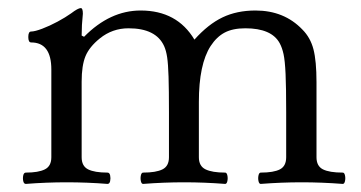

<svg xmlns="http://www.w3.org/2000/svg" viewBox="-20 -451 893 475"><path d="M44 4Q39 4 37.5 -3Q36 -10 37.5 -17Q39 -24 44 -24Q75 -24 91 -32Q107 -40 107 -62V-279Q107 -346 57 -346Q50 -346 50 -359.5Q50 -373 57 -373Q66 -373 84.5 -380Q103 -387 122.5 -397.5Q142 -408 156 -418Q173 -431 180 -431Q185 -431 185 -417Q182 -389 182 -363L188 -360Q252 -425 328 -425Q418 -425 461 -353Q495 -391 530.5 -408Q566 -425 612 -425Q683 -425 728 -378Q748 -358 755.5 -329Q763 -300 763 -248V-62Q763 -40 779 -32Q795 -24 828 -24Q832 -24 833.5 -17Q835 -10 833.5 -3Q832 4 828 4Q802 2 776.5 1Q751 0 727 0Q701 0 676 1Q651 2 625 4Q621 4 619.5 -3Q618 -10 619.5 -17Q621 -24 625 -24Q657 -24 672.5 -32Q688 -40 688 -62V-173Q688 -235 686.5 -268Q685 -301 681.5 -317Q678 -333 672 -344Q652 -381 587 -381Q556 -381 536 -370.5Q516 -360 501 -337Q472 -292 472 -199V-62Q472 -40 488.5 -32Q505 -24 537 -24Q541 -24 542.5 -17Q544 -10 542.5 -3Q541 4 537 4Q511 2 486 1Q461 0 436 0Q410 0 385 1Q360 2 334 4Q330 4 328.5 -3Q327 -10 328.5 -17Q330 -24 334 -24Q366 -24 382 -32Q398 -40 398 -62V-173Q398 -229 397 -261Q396 -293 393.5 -309.5Q391 -326 386 -337Q366 -381 298 -381Q258 -381 227 -356Q201 -335 191.5 -312Q182 -289 182 -249V-62Q182 -40 198 -32Q214 -24 246 -24Q251 -24 252.5 -17Q254 -10 252.5 -3Q251 4 246 4Q221 2 195.5 1Q170 0 145 0Q120 0 94.5 1Q69 2 44 4Z"/></svg>

Font: Junicode SmExp
Style: Regular
Weight: 400
Width: 6
Designer: Peter S. Baker
Version: Version 2.205; ttfautohint (v1.8.4)